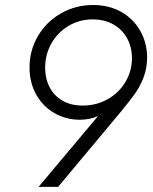

<svg xmlns="http://www.w3.org/2000/svg" viewBox="-20 -748 611 768"><path d="M568.4 -517.6Q568.4 -474.1 553.7 -437Q539.1 -399.9 519.5 -372.8Q500 -345.7 464.4 -302.2L212.4 -0.5H134.3L372.1 -283.7Q338.4 -269 299.8 -269Q243.7 -269 197.5 -295.7Q151.4 -322.3 124.8 -369.9Q98.1 -417.5 98.1 -478Q98.1 -546.4 131.8 -603.8Q165.5 -661.1 223.9 -694.6Q282.2 -728 352.5 -728Q416.5 -728 465.6 -700Q514.6 -671.9 541.5 -623.8Q568.4 -575.7 568.4 -517.6ZM160.6 -477.1Q160.6 -434.1 178.2 -399.7Q195.8 -365.2 229.7 -345.5Q263.7 -325.7 311 -325.7Q365.2 -325.7 410.4 -351.1Q455.6 -376.5 481.7 -420.2Q507.8 -463.9 507.8 -515.6Q507.8 -559.6 488.3 -595Q468.8 -630.4 433.3 -650.4Q397.9 -670.4 351.1 -670.4Q297.4 -670.4 253.9 -644.3Q210.4 -618.2 185.5 -574Q160.6 -529.8 160.6 -477.1Z"/></svg>

Font: Reddit Sans Chocolate Light
Style: Italic
Weight: 300
Italic angle: -11.25°
Designer: Stephen Hutchings
Version: Version 1.013